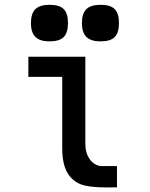

<svg xmlns="http://www.w3.org/2000/svg" viewBox="-20 -792 640 819"><path d="M245.5 -158.5V-464H101V-550H344V-180Q344 -149.5 354 -128Q364 -106.5 379.5 -95.5Q395 -84.5 412 -83.5H479V7L438.5 7.5Q380.5 7.5 346.5 0.5Q298.5 -9 272 -47.8Q245.5 -86.5 245.5 -158.5ZM112 -693.5Q112 -734.5 131 -753Q150 -771.5 191.5 -771.5Q233.5 -771.5 251.8 -753.2Q270 -735 270 -693.5Q270 -652.5 251.8 -634Q233.5 -615.5 191.5 -615.5Q150.5 -615.5 131.2 -634.2Q112 -653 112 -693.5ZM329.5 -693.5Q329.5 -734.5 348.5 -753Q367.5 -771.5 409 -771.5Q451 -771.5 469.2 -753.2Q487.5 -735 487.5 -693.5Q487.5 -652.5 469.2 -634Q451 -615.5 409 -615.5Q368 -615.5 348.8 -634.2Q329.5 -653 329.5 -693.5Z"/></svg>

Font: JuliaMono SemiBold
Style: Regular
Weight: 600
Monospace: yes
Designer: cormullion
Foundry: corm
Version: Version 0.055; ttfautohint (v1.8.4)